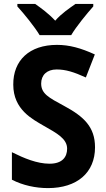

<svg xmlns="http://www.w3.org/2000/svg" viewBox="-20 -954 544 984"><path d="M183 -774H345C370 -817 425 -884 458 -921V-934H367C336 -912 295 -885 263 -848C230 -884 190 -913 160 -934H69V-921C103 -884 158 -816 183 -774ZM467 -199C467 -304 409 -357 309 -411C229 -454 191 -474 191 -526C191 -569 220 -598 270 -598C317 -598 358 -585 420 -557L466 -675C394 -708 335 -724 272 -724C131 -724 47 -645 48 -520C48 -392 147 -343 203 -310C272 -271 324 -243 324 -192C324 -149 299 -115 234 -115C170 -115 103 -143 41 -174V-33C97 -4 163 10 226 10C375 10 467 -69 467 -199Z"/></svg>

Font: Noto Sans Kannada SemiCondensed
Style: Bold
Weight: 700
Width: 4
Designer: Jelle Bosma - Monotype Design Team
Foundry: Monotype Imaging Inc.
Version: Version 2.005